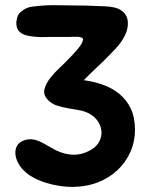

<svg xmlns="http://www.w3.org/2000/svg" viewBox="-20 -650 590 754"><path d="M57 -525Q44 -537 44 -561Q45 -572 48 -582.5Q51 -593 59 -601Q81 -621 106 -624Q131 -627 160 -629Q183 -630 201 -629.5Q219 -629 242 -629Q277 -629 318.5 -628Q360 -627 397 -625Q412 -624 427 -621Q442 -618 454 -610.5Q466 -603 473.5 -591.5Q481 -580 482 -563Q483 -543 476.5 -525Q470 -507 459 -490.5Q448 -474 434.5 -459.5Q421 -445 409 -433Q387 -410 359 -384Q331 -358 309 -335Q348 -330 384.5 -317Q421 -304 449 -281Q477 -258 493.5 -223.5Q510 -189 510 -141Q510 -93 491.5 -52Q473 -11 440 19.5Q407 50 362 67Q317 84 263 84Q240 84 213.5 80Q187 76 161 68Q135 60 111.5 47.5Q88 35 71 17Q59 5 50.5 -11.5Q42 -28 40.5 -45.5Q39 -63 47 -77.5Q55 -92 75 -99Q90 -104 104 -103Q118 -102 131 -96.5Q144 -91 156.5 -84Q169 -77 181 -70Q218 -47 258.5 -43Q299 -39 338 -62Q360 -75 370 -94.5Q380 -114 378.5 -134Q377 -154 365.5 -172Q354 -190 334 -202Q315 -213 292 -217Q269 -221 246 -225Q223 -229 202 -236Q181 -243 166 -260Q149 -279 155 -301Q161 -323 177.5 -344Q194 -365 214.5 -384Q235 -403 247 -416Q254 -423 263.5 -433Q273 -443 281.5 -453Q290 -463 296.5 -472.5Q303 -482 305 -490Q308 -498 302 -501.5Q296 -505 287 -505.5Q278 -506 267.5 -505.5Q257 -505 251 -505H184Q170 -505 153 -504.5Q136 -504 118.5 -505.5Q101 -507 84.5 -511Q68 -515 57 -525Z"/></svg>

Font: BM JUA
Style: Regular
Weight: 400
Designer: BONGJIN KIM, JAEHYUN KEUM, JUHEE TAE
Foundry: WOOWA BROTHERS Corporation.
Version: Version 1.100